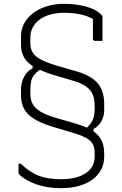

<svg xmlns="http://www.w3.org/2000/svg" viewBox="-20 -736 640 1006"><path d="M317 -716Q350 -716 379 -712Q408 -708 433 -701Q458 -694 477 -684Q496 -674 509 -661Q512 -658 514 -655.5Q516 -653 516.5 -651Q517 -649 517 -645Q517 -613 517 -582.5Q517 -552 517 -522Q507 -522 497.5 -522Q488 -522 478 -522Q473 -522 470 -525Q467 -528 467 -533Q467 -550 467 -566.5Q467 -583 467 -599.5Q467 -616 467 -633Q467 -650 467 -666L492 -620Q430 -669 317 -669Q277 -669 244.5 -660Q212 -651 188.5 -634Q165 -617 152 -593Q139 -569 139 -540V-508Q139 -478 153.5 -457.5Q168 -437 199 -421.5Q230 -406 281 -391L378 -363Q435 -347 467.5 -322.5Q500 -298 513 -265.5Q526 -233 526 -192V-160Q526 -138 519.5 -119Q513 -100 500.5 -85Q488 -70 470 -60V-43L421 -53Q443 -73 454.5 -88.5Q466 -104 471 -121.5Q476 -139 476 -163V-181Q476 -216 466 -240.5Q456 -265 430.5 -283Q405 -301 360 -314L262 -343Q200 -362 162 -383.5Q124 -405 107 -433.5Q90 -462 90 -499V-545Q90 -583 107 -614Q124 -645 154.5 -668Q185 -691 226.5 -703.5Q268 -716 317 -716ZM299 203Q382 203 429 171.5Q476 140 476 83V65Q476 34 464 15.5Q452 -3 425 -16.5Q398 -30 353 -43L255 -72Q193 -91 156.5 -114.5Q120 -138 105 -168Q90 -198 90 -235V-265Q90 -303 106.5 -334Q123 -365 151 -378V-401L208 -383Q177 -364 162.5 -347.5Q148 -331 143.5 -311Q139 -291 139 -260V-244Q139 -214 151 -191.5Q163 -169 191.5 -151.5Q220 -134 271 -119L368 -91Q425 -75 459.5 -54.5Q494 -34 510 -4.5Q526 25 526 70V84Q526 121 510.5 151.5Q495 182 465.5 204Q436 226 394 238Q352 250 299 250Q265 250 233 245Q201 240 172.5 230.5Q144 221 120.5 207.5Q97 194 80 177Q79 175 78 173.5Q77 172 77 169Q77 157 77 145.5Q77 134 77 122H89Q136 167 184 185Q232 203 299 203Z"/></svg>

Font: Recursive Light
Style: Regular
Weight: 300
Version: Version 1.085